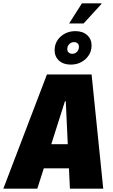

<svg xmlns="http://www.w3.org/2000/svg" viewBox="-56 -1133 676 1153"><path d="M-36 0 226 -686H494L564 0H364L358 -122H207L168 0ZM351 -267 339 -525H334L252 -267ZM359 -992 436 -1113H553L554 -1110L446 -992ZM369 -745Q325 -745 298.5 -769Q272 -793 272 -831Q272 -881 308.5 -913.5Q345 -946 397 -946Q441 -946 467.5 -922Q494 -898 494 -860Q494 -827 477 -801Q460 -775 432 -760Q404 -745 369 -745ZM378 -810Q395 -810 406.5 -822Q418 -834 418 -852Q418 -865 410 -872.5Q402 -880 388 -880Q372 -880 360 -868Q348 -856 348 -838Q348 -825 356.5 -817.5Q365 -810 378 -810Z"/></svg>

Font: Chivo Mono Medium Black
Style: Italic
Weight: 900
Italic angle: -8.05°
Monospace: yes
Version: Version 1.008